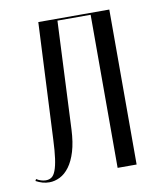

<svg xmlns="http://www.w3.org/2000/svg" viewBox="-64 -546 494 604"><g transform="rotate(-10 183.0 -244.0)"><path d="M3.1 -4.2Q13.8 1.6 24.4 4.6Q35.1 7.5 46.1 7.5Q63 7.5 79.8 -0.8Q96.5 -9.1 110 -27.3Q123.5 -45.5 132.2 -74.2Q140.9 -102.9 142.9 -143.4L158.9 -489H264.9V0H325.6V-495H98.8L81 -123.1Q79.4 -86.4 76.1 -62.8Q72.8 -39.1 67.3 -24.9Q61.9 -10.8 54.2 -5.7Q46.6 -0.6 36 -0.6Q29.1 -0.6 21.4 -2.9Q13.6 -5.1 6.1 -9.9Z"/></g></svg>

Font: Moniqa Black
Style: Regular
Weight: 900
Designer: Rajesh Rajput
Foundry: Rajesh Rajput
Version: Version 1.000